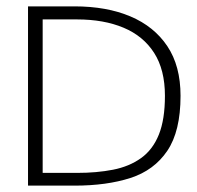

<svg xmlns="http://www.w3.org/2000/svg" viewBox="-20 -583 618 603"><path d="M114 -40V-522H222Q306 -522 368 -496Q430 -470 464 -417Q498 -364 498 -282Q498 -208 479 -160.5Q460 -113 423 -86.5Q386 -60 335 -50Q284 -40 222 -40Q210 -40 185 -40Q160 -40 114 -40ZM547 -282Q547 -376 505.5 -438Q464 -500 389.5 -531.5Q315 -563 214 -563Q201 -563 168 -563Q135 -563 68 -563V0Q131 0 165 0Q199 0 214 0Q315 0 389.5 -24Q464 -48 505.5 -109.5Q547 -171 547 -282Z"/></svg>

Font: Darker Grotesque Light
Style: Regular
Weight: 400
Version: Version 1.000;gftools[0.9.28]